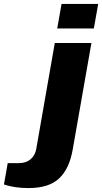

<svg xmlns="http://www.w3.org/2000/svg" viewBox="-166 -745 516 970"><path d="M123 -601.1 145 -725.1H330.1L308.1 -601.1ZM-22 205.1Q-92.8 205.1 -146 187L-127 79.1H-70.8Q-34.7 79.1 -11.7 59.8Q11.2 40.5 17.1 7.8L110.8 -527.8H295.9L201.2 11.2Q184.1 108.4 132.3 156.7Q80.6 205.1 -22 205.1Z"/></svg>

Font: Archivo Expanded ExtraBold
Style: Italic
Weight: 800
Width: 7
Italic angle: -10°
Designer: Hector Gatti
Foundry: Omnibus-Type
Version: Version 2.001